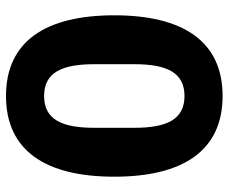

<svg xmlns="http://www.w3.org/2000/svg" viewBox="-81 -669 762 640"><g transform="rotate(90 300.0 -349.0)"><path d="M300 12C483 12 569 -121 569 -349C569 -577 483 -710 300 -710C117 -710 31 -577 31 -349C31 -121 117 12 300 12ZM300 -115C220 -115 194 -177 194 -283V-415C194 -521 220 -583 300 -583C380 -583 406 -521 406 -415V-283C406 -177 380 -115 300 -115Z"/></g></svg>

Font: IBM Plex Devanagari
Style: Bold
Weight: 700
Designer: Mike Abbink, Paul van der Laan, Pieter van Rosmalen, Erin McLaughlin
Foundry: Bold Monday
Version: Version 1.0